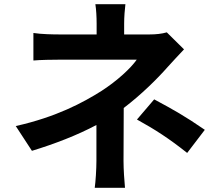

<svg xmlns="http://www.w3.org/2000/svg" viewBox="-20 -837 1040 914"><path d="M871 -109 955 -219C859 -285 807 -314 714 -364L632 -268C719 -220 784 -178 871 -109ZM856 -602 774 -683C750 -676 722 -673 691 -673H571V-725C571 -756 574 -793 577 -817H434C438 -792 440 -756 440 -725V-673H267C232 -673 177 -674 139 -680V-549C170 -552 233 -553 269 -553C312 -553 577 -553 631 -553C602 -512 540 -454 463 -404C376 -349 248 -280 55 -237L132 -119C240 -152 347 -193 439 -242V-71C439 -31 435 29 431 57H575C572 26 568 -31 568 -71L569 -323C652 -386 728 -461 779 -519C801 -543 831 -576 856 -602Z"/></svg>

Font: Noto Sans Mono CJK SC
Style: Bold
Weight: 700
Designer: Ryoko NISHIZUKA 西塚涼子 (kana, bopomofo & ideographs); Paul D. Hunt (Latin, Greek & Cyrillic); Sandoll Communications 산돌커뮤니
Foundry: Adobe
Version: Version 2.004;hotconv 1.0.118;makeotfexe 2.5.65603